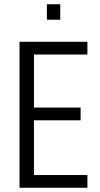

<svg xmlns="http://www.w3.org/2000/svg" viewBox="-20 -885 471 905"><path d="M72 0V-688H392V-628H140V-378H360V-318H140V-60H392V0ZM201 -792V-865H264V-792Z"/></svg>

Font: Saira Condensed
Style: Regular
Weight: 400
Width: 3
Designer: Hector Gatti with collaboration of the Omnibus-Type team
Foundry: Omnibus-Type
Version: Version 1.101